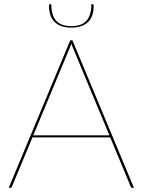

<svg xmlns="http://www.w3.org/2000/svg" viewBox="-20 -891 677 911"><path d="M499 -249 326.5 -663Q324 -668.5 322.2 -673.5Q320.5 -678.5 318.5 -684Q316.5 -678.5 314.8 -673.5Q313 -668.5 310.5 -663L138 -249ZM615.5 0H606.5Q602 0 600.5 -5L503 -239H134L36.5 -5Q35 0 29.5 0H21.5L313.5 -700H323.5ZM318.5 -767Q367 -767 390.2 -792.5Q413.5 -818 413.5 -871H418.5Q421 -871 422.8 -869.2Q424.5 -867.5 424.5 -863.5Q424.5 -840 418.5 -821Q412.5 -802 399.8 -788.5Q387 -775 366.8 -767.5Q346.5 -760 318.5 -760Q290.5 -760 270.2 -767.5Q250 -775 237.2 -788.5Q224.5 -802 218.5 -821Q212.5 -840 212.5 -863.5Q212.5 -867.5 214.2 -869.2Q216 -871 218.5 -871H223.5Q223.5 -818 246.8 -792.5Q270 -767 318.5 -767Z"/></svg>

Font: Lato 2
Style: Regular
Weight: 100
Designer: Lukasz Dziedzic with Adam Twardoch and Botio Nikoltchev
Foundry: tyPoland Lukasz Dziedzic
Version: Version 2.015; 2015-08-06; http://www.latofonts.com/